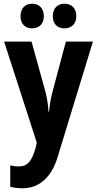

<svg xmlns="http://www.w3.org/2000/svg" viewBox="-20 -835 520 1029"><path d="M90 -748C90 -706 116 -683 152 -683C189 -683 215 -707 215 -748C215 -791 189 -815 152 -815C116 -815 90 -792 90 -748ZM263 -748C263 -706 288 -683 326 -683C363 -683 389 -707 389 -748C389 -791 363 -815 326 -815C289 -815 263 -792 263 -748ZM2 -612 177 -71 171 -43C151 29 127 57 81 57C65 57 49 55 35 51V166C54 171 76 174 102 174C178 174 253 128 289 6L478 -612H333L260 -338C250 -298 246 -270 243 -236H240C238 -271 233 -304 225 -338L149 -612Z"/></svg>

Font: Noto Sans Malayalam UI Condensed
Style: Bold
Weight: 700
Width: 3
Designer: Jelle Bosma - Monotype Design Team
Foundry: Monotype Imaging Inc.
Version: Version 2.104